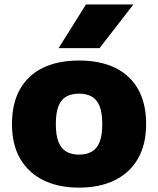

<svg xmlns="http://www.w3.org/2000/svg" viewBox="-20 -828 706 858"><path d="M333.5 10.5Q242 10.5 174.8 -22.2Q107.5 -55 70.5 -118.2Q33.5 -181.5 33.5 -273.5Q33.5 -365.5 69 -428.8Q104.5 -492 171.5 -524.8Q238.5 -557.5 333.5 -557.5Q428 -557.5 495 -524.8Q562 -492 597.5 -428.8Q633 -365.5 633 -274Q633 -182 596.2 -118.5Q559.5 -55 492 -22.2Q424.5 10.5 333.5 10.5ZM333.5 -137Q366.5 -137 389.8 -150.2Q413 -163.5 425 -193.2Q437 -223 437 -273.5Q437 -324 425 -353.8Q413 -383.5 389.8 -396.5Q366.5 -409.5 333.5 -409.5Q300 -409.5 276.8 -396.8Q253.5 -384 241.5 -354.2Q229.5 -324.5 229.5 -274Q229.5 -223.5 241.5 -193.5Q253.5 -163.5 276.8 -150.2Q300 -137 333.5 -137ZM242 -613 364 -808H576L425 -613Z"/></svg>

Font: Encode Sans SemiExpanded ExtraBold
Style: Regular
Weight: 800
Width: 6
Designer: Multiple Designers
Foundry: Impallari Type
Version: Version 3.002